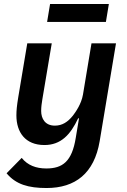

<svg xmlns="http://www.w3.org/2000/svg" viewBox="-20 -734 640 966"><path d="M214.1 212C359 212 454.2 138.1 481.5 -23.8L563.6 -516H440.3L397.4 -257.8C389.2 -210.2 360.1 -169.7 346.6 -152C321.4 -120.7 293.7 -101.9 256 -101.9C206.7 -101.9 187.1 -137.4 187.1 -175.8C187.1 -196 190 -215.2 193.2 -235.1L240.4 -516H117.2L71.7 -244C65 -202.8 62.5 -178.6 62.5 -153.4C62.5 -68.5 107.2 -4.3 203.5 -4.3C285.9 -4.3 334.5 -55.8 373.2 -138.8H377.5L361.2 -40.8C342 79.5 294 113.6 213.1 113.6C161.2 113.6 119.3 97.7 89.1 60.4L13.1 137.8C60 193.9 122.5 212 214.1 212ZM217 -623.6H512.8L527.7 -713.8H231.9Z"/></svg>

Font: Margiela Mono Italic SmBold It
Style: Regular
Weight: 600
Designer: Mike Abbink, Paul van der Laan, Pieter van Rosmalen
Foundry: Bold Monday
Version: Version 2.003 2021